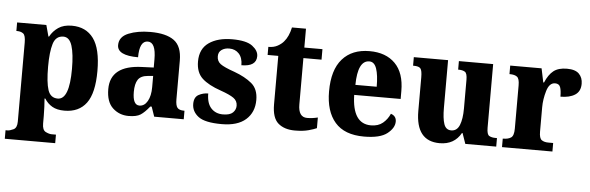

<svg xmlns="http://www.w3.org/2000/svg" viewBox="-53 -843 3859 1256"><g transform="rotate(5 1876.0 -215.5)"><path d="M10 229H341V173H312Q296 173 273.5 162Q251 151 251 108V58Q251 30 249.5 -1.5Q248 -33 246 -56H251Q271 -24 302 -6Q333 12 382 12Q477 12 526 -54Q575 -120 575 -265Q575 -411 525.5 -478.5Q476 -546 383 -546Q329 -546 294.5 -522.5Q260 -499 240 -462H236L216 -536H24V-480H29Q54 -480 69.5 -468Q85 -456 85 -409V110Q85 151 61.5 162Q38 173 23 173H10ZM332 -63Q284 -63 267.5 -112.5Q251 -162 251 -266Q251 -362 267.5 -416Q284 -470 334 -470Q374 -470 391 -416Q408 -362 408 -264Q408 -63 332 -63Z M803 10Q855 10 881.5 -7Q908 -24 940 -64H949L971 0H1165V-56H1162Q1130 -56 1118 -71Q1106 -86 1106 -126V-380Q1106 -474 1054 -512Q1002 -550 898 -550Q815 -550 755 -525.5Q695 -501 695 -446Q695 -378 832 -378Q832 -486 887 -486Q940 -486 940 -374V-320L864 -317Q656 -310 656 -154Q656 -70 699 -30Q742 10 803 10ZM868 -64Q824 -64 824 -150Q824 -203 842 -230.5Q860 -258 907 -262L941 -265V-191Q941 -134 921 -99Q901 -64 868 -64Z M1415 10Q1519 10 1573 -38Q1627 -86 1627 -167Q1627 -239 1583 -275.5Q1539 -312 1468 -338Q1399 -362 1375 -380Q1351 -398 1351 -430Q1351 -458 1371.5 -472.5Q1392 -487 1422 -487Q1461 -487 1485.5 -460.5Q1510 -434 1510 -385Q1608 -385 1608 -453Q1608 -489 1568.5 -519Q1529 -549 1436 -549Q1341 -549 1283 -508.5Q1225 -468 1225 -385Q1225 -313 1266.5 -274.5Q1308 -236 1390 -208Q1450 -187 1476 -168.5Q1502 -150 1502 -118Q1502 -92 1482.5 -73Q1463 -54 1417 -54Q1369 -54 1339.5 -86Q1310 -118 1310 -182Q1276 -182 1247 -166Q1218 -150 1218 -106Q1218 -56 1261 -23Q1304 10 1415 10Z M1895 10Q1949 10 1985 0Q2021 -10 2038 -18V-88Q2002 -79 1968 -79Q1910 -79 1910 -163V-467H2029V-536H1910V-660H1818Q1805 -599 1775 -565Q1761 -548 1736 -534Q1711 -520 1675 -520V-467H1745V-149Q1745 -60 1785.5 -25Q1826 10 1895 10Z M2349 10Q2455 10 2501.5 -27Q2548 -64 2548 -106Q2548 -142 2512 -154Q2496 -117 2466 -92Q2436 -67 2388 -67Q2266 -67 2262 -256H2567V-308Q2567 -427 2506 -488.5Q2445 -550 2338 -550Q2223 -550 2159.5 -478Q2096 -406 2096 -265Q2096 -134 2158.5 -62Q2221 10 2349 10ZM2264 -322Q2266 -483 2342 -483Q2375 -483 2389.5 -440.5Q2404 -398 2404 -322Z M2846 10Q2942 10 2986 -69H2990L3014 0H3217V-56H3207Q3182 -56 3166 -65Q3150 -74 3150 -118V-536H2925V-480H2928Q2954 -480 2969.5 -470.5Q2985 -461 2985 -418V-230Q2985 -161 2968.5 -120.5Q2952 -80 2914 -80Q2879 -80 2866.5 -117Q2854 -154 2854 -222V-536H2629V-480H2633Q2668 -480 2678.5 -466Q2689 -452 2689 -409V-188Q2689 10 2846 10Z M3255 0H3586V-56H3554Q3527 -56 3510.5 -67.5Q3494 -79 3494 -123V-282Q3494 -335 3510.5 -390.5Q3527 -446 3565 -446Q3591 -446 3599 -424.5Q3607 -403 3607 -362Q3667 -362 3702.5 -385Q3738 -408 3738 -458Q3738 -498 3713.5 -523Q3689 -548 3634 -548Q3578 -548 3546 -523Q3514 -498 3492 -445H3487L3468 -536H3262V-480H3265Q3296 -480 3312 -468Q3328 -456 3328 -412V-128Q3328 -81 3309 -68.5Q3290 -56 3259 -56H3255Z"/></g></svg>

Font: Noto Serif SemiCondensed Extra
Style: Regular
Weight: 800
Width: 4
Designer: Monotype Design Team
Foundry: Monotype Imaging Inc.
Version: Version 1.002